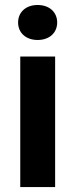

<svg xmlns="http://www.w3.org/2000/svg" viewBox="-20 -757 305 777"><path d="M53.2 -666C53.2 -625 84 -595.2 132.3 -595.2C180.7 -595.2 211.4 -625 211.4 -666C211.4 -707 180.7 -736.8 132.3 -736.8C84 -736.8 53.2 -707 53.2 -666ZM62 -528.3V0H203.1V-528.3Z"/></svg>

Font: Vazirmatn
Style: Bold
Weight: 700
Designer: Saber Rastikerdar
Foundry: Saber Rastikerdar
Version: Version 33.003